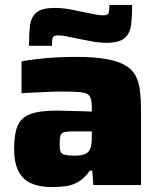

<svg xmlns="http://www.w3.org/2000/svg" viewBox="-20 -748 647 776"><path d="M188 8Q140 8 106 -7Q72 -22 54.5 -56.5Q37 -91 37 -147Q37 -204 50.5 -238Q64 -272 101.5 -286.5Q139 -301 209 -301Q217 -301 233.5 -300.5Q250 -300 271 -299.5Q292 -299 312.5 -298.5Q333 -298 351 -297V-314Q351 -338 346.5 -351Q342 -364 330 -369.5Q318 -375 293 -376.5Q268 -378 226 -378Q202 -378 173.5 -376.5Q145 -375 117 -374Q89 -373 67 -371V-500Q109 -508 165.5 -513Q222 -518 289 -518Q363 -518 411.5 -509Q460 -500 488 -483Q516 -466 529 -440Q542 -414 546 -380Q550 -346 550 -304V0H357L353 -58H343Q321 -27 295.5 -12.5Q270 2 243 5Q216 8 188 8ZM283 -119Q300 -119 311.5 -121.5Q323 -124 331 -129.5Q339 -135 343 -144Q348 -153 349.5 -165.5Q351 -178 351 -194V-217H278Q253 -217 240.5 -214Q228 -211 224.5 -200Q221 -189 221 -165Q221 -146 224.5 -136Q228 -126 241.5 -122.5Q255 -119 283 -119ZM97 -563Q97 -611 101.5 -645.5Q106 -680 128 -698Q150 -716 201 -716Q232 -716 264 -710Q296 -704 323 -698Q345 -694 363.5 -690Q382 -686 396 -686Q416 -686 419 -695.5Q422 -705 422 -728H514Q514 -680 509.5 -646Q505 -612 483 -593.5Q461 -575 411 -575Q379 -575 347.5 -581.5Q316 -588 288 -593Q266 -598 247 -601.5Q228 -605 215 -605Q196 -605 193 -595.5Q190 -586 190 -563Z"/></svg>

Font: Saira SemiExpanded ExtraBold
Style: Regular
Weight: 800
Width: 6
Designer: Hector Gatti with collaboration of the Omnibus-Type team
Foundry: Omnibus-Type
Version: Version 1.101